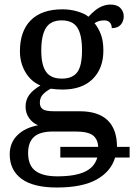

<svg xmlns="http://www.w3.org/2000/svg" viewBox="-20 -587 592 847"><path d="M473.1 -462.9Q473.1 -478 464.8 -487.5Q456.5 -497.1 439.9 -497.1Q427.2 -497.1 417 -494.1Q406.7 -491.2 397 -484.9Q414.1 -463.9 425 -435.3Q436 -406.7 436 -363.8Q436 -285.2 388.9 -238.5Q341.8 -191.9 255.9 -191.9Q242.2 -191.9 227.3 -193.1Q212.4 -194.3 204.1 -195.8Q184.6 -186 170.2 -171.4Q155.8 -156.7 155.8 -133.8Q155.8 -114.7 168.5 -105.5Q181.2 -96.2 217.8 -96.2H331.1Q413.6 -96.2 454.8 -56.4Q496.1 -16.6 496.1 61H551.8V107.9H487.8Q469.7 169.4 406.5 204.8Q343.3 240.2 231 240.2Q126.5 240.2 74.7 201.7Q22.9 163.1 22.9 94.2Q22.9 42.5 56.9 9.3Q90.8 -23.9 147.9 -34.2Q123.5 -44.4 108.2 -66.4Q92.8 -88.4 92.8 -116.2Q92.8 -146 108.4 -167.7Q124 -189.5 158.2 -210Q116.7 -227.1 92.3 -268.3Q67.9 -309.6 67.9 -360.8Q67.9 -449.7 116 -497.8Q164.1 -545.9 255.9 -545.9Q291 -545.9 323 -536.1Q355 -526.4 370.1 -513.2Q399.9 -544.9 422.6 -555.9Q445.3 -566.9 466.8 -566.9Q496.6 -566.9 511.2 -551.5Q525.9 -536.1 525.9 -515.1Q525.9 -493.7 512.9 -478.3Q500 -462.9 473.1 -462.9ZM246.1 61H413.1Q411.6 26.9 389.6 10Q367.7 -6.8 312 -6.8H213.9Q156.2 -6.8 130.1 16.8Q104 40.5 104 87.9Q104 142.6 136.2 166.7Q168.5 190.9 232.9 190.9Q310.5 190.9 353.8 170.9Q397 150.9 409.2 107.9H246.1ZM252.9 -240.2Q299.3 -240.2 320.6 -268.1Q341.8 -295.9 341.8 -365.2Q341.8 -433.1 321.3 -465.1Q300.8 -497.1 252 -497.1Q204.1 -497.1 183.1 -464.4Q162.1 -431.6 162.1 -363.8Q162.1 -300.3 183.1 -270.3Q204.1 -240.2 252.9 -240.2Z"/></svg>

Font: Noto Serif
Style: Regular
Weight: 400
Designer: Monotype Design team
Foundry: Monotype Imaging Inc.
Version: Version 1.02